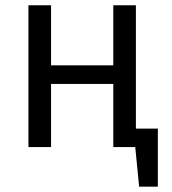

<svg xmlns="http://www.w3.org/2000/svg" viewBox="-20 -560 655 731"><path d="M411.3 0V-240.5H174.4V0H88.2V-540H174.4V-311.3H411.3V-540H497.4V-70.3H581V150.8H509.7L494.9 0Z"/></svg>

Font: FiraCode Nerd Font
Style: Regular
Weight: 400
Designer: Carrois Corporate, Edenspiekermann AG, Nikita Prokopov
Foundry: Carrois Corporate, Edenspiekermann AG, Nikita Prokopov
Version: Version 6.002;Nerd Fonts 2.1.0